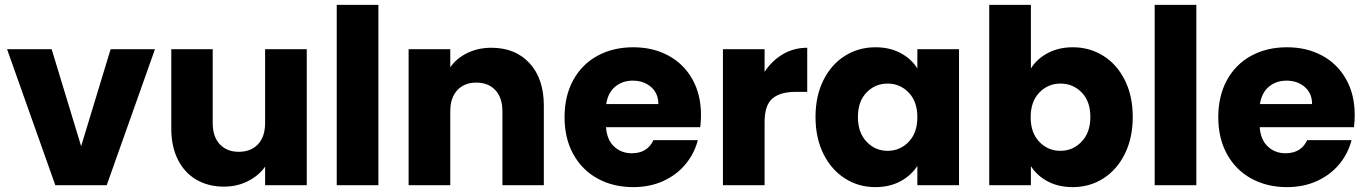

<svg xmlns="http://www.w3.org/2000/svg" viewBox="-20 -760 5608 788"><path d="M313 -160 434 -558H616L418 0H207L9 -558H192Z M1239 -558V0H1068V-76Q1042 -39 997.5 -16.5Q953 6 899 6Q835 6 786 -22.5Q737 -51 710 -105Q683 -159 683 -232V-558H853V-255Q853 -199 882 -168Q911 -137 960 -137Q1010 -137 1039 -168Q1068 -199 1068 -255V-558Z M1533 -740V0H1362V-740Z M2212 -326V0H2042V-303Q2042 -359 2013 -390Q1984 -421 1935 -421Q1886 -421 1857 -390Q1828 -359 1828 -303V0H1657V-558H1828V-484Q1854 -521 1898 -542.5Q1942 -564 1997 -564Q2095 -564 2153.5 -500.5Q2212 -437 2212 -326Z M2854 -238H2467Q2471 -186 2500.5 -158.5Q2530 -131 2573 -131Q2637 -131 2662 -185H2844Q2830 -130 2793.5 -86Q2757 -42 2702 -17Q2647 8 2579 8Q2497 8 2433 -27Q2369 -62 2333 -127Q2297 -192 2297 -279Q2297 -366 2332.5 -431Q2368 -496 2432 -531Q2496 -566 2579 -566Q2660 -566 2723 -532Q2786 -498 2821.5 -435Q2857 -372 2857 -288Q2857 -264 2854 -238ZM2682 -333Q2682 -377 2652 -403Q2622 -429 2577 -429Q2534 -429 2504.5 -404Q2475 -379 2468 -333Z M3293 -564V-383H3246Q3182 -383 3150 -355.5Q3118 -328 3118 -259V0H2947V-558H3118V-465Q3148 -511 3193 -537.5Q3238 -564 3293 -564Z M3573 -566Q3632 -566 3676.5 -542Q3721 -518 3745 -479V-558H3916V0H3745V-79Q3720 -40 3675.5 -16Q3631 8 3572 8Q3504 8 3448 -27.5Q3392 -63 3359.5 -128.5Q3327 -194 3327 -280Q3327 -366 3359.5 -431Q3392 -496 3448 -531Q3504 -566 3573 -566ZM3623 -417Q3572 -417 3536.5 -380.5Q3501 -344 3501 -280Q3501 -216 3536.5 -178.5Q3572 -141 3623 -141Q3674 -141 3709.5 -178Q3745 -215 3745 -279Q3745 -343 3709.5 -380Q3674 -417 3623 -417Z M4383 -566Q4452 -566 4508 -531Q4564 -496 4596.5 -431Q4629 -366 4629 -280Q4629 -194 4596.5 -128.5Q4564 -63 4508 -27.5Q4452 8 4383 8Q4324 8 4280 -15.5Q4236 -39 4211 -78V0H4040V-740H4211V-479Q4235 -518 4280 -542Q4325 -566 4383 -566ZM4332 -417Q4281 -417 4245.5 -380Q4210 -343 4210 -279Q4210 -215 4245.5 -178Q4281 -141 4332 -141Q4383 -141 4419 -178.5Q4455 -216 4455 -280Q4455 -344 4419.5 -380.5Q4384 -417 4332 -417Z M4890 -740V0H4719V-740Z M5537 -238H5150Q5154 -186 5183.5 -158.5Q5213 -131 5256 -131Q5320 -131 5345 -185H5527Q5513 -130 5476.5 -86Q5440 -42 5385 -17Q5330 8 5262 8Q5180 8 5116 -27Q5052 -62 5016 -127Q4980 -192 4980 -279Q4980 -366 5015.5 -431Q5051 -496 5115 -531Q5179 -566 5262 -566Q5343 -566 5406 -532Q5469 -498 5504.5 -435Q5540 -372 5540 -288Q5540 -264 5537 -238ZM5365 -333Q5365 -377 5335 -403Q5305 -429 5260 -429Q5217 -429 5187.5 -404Q5158 -379 5151 -333Z"/></svg>

Font: IBM-Poppins
Style: Poppins-Bold
Weight: 700
Designer: Mike Abbink, Paul van der Laan, Pieter van Rosmalen, Ben Mitchell, Mark Frömberg
Foundry: Bold Monday
Version: Version 1.1